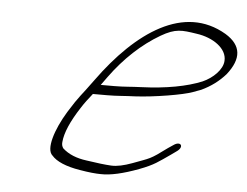

<svg xmlns="http://www.w3.org/2000/svg" viewBox="-42 -544 761 592"><g transform="rotate(5 338.5 -248.0)"><path d="M265.9 -276C268.9 -280 274.8 -288 284.7 -302C328.3 -362 379.9 -410 436.2 -443C481 -469 500.5 -466 546.1 -459C598.6 -452 642.3 -421 639.6 -383C638.3 -356 609.5 -328 577.6 -314C531.3 -295 468.4 -283 390.9 -280C360.4 -279 338.9 -276 307.9 -276ZM244.2 -246H288.2C320.2 -246 342.6 -249 374.1 -250C433.6 -253 523 -268 551.4 -279L575.8 -288C605.7 -302 629.6 -320 649.9 -343C690 -394 686.2 -435 635.5 -466C501.4 -545 358.7 -446 245.3 -289C207.2 -236 204.7 -239 170.6 -184C135.1 -126 115.5 -64 136.7 -46C151.3 -29 180.9 -16 224.4 -9C253 -4 275 -2 290 -2C319.5 -1 358.9 -10 406.8 -28C452.2 -45 464.6 -56 500.9 -81L516.3 -92C540.2 -108 527.1 -126 505.7 -111L489.3 -100C435.6 -60 439 -65 383.7 -44C359.2 -35 337.8 -30 319.3 -31C300.8 -32 275.2 -35 242.7 -40C211.7 -44 186.6 -54 168 -71C164.4 -76 162.4 -82 163.3 -90C165.6 -119 181.8 -156 210.5 -200C219.9 -215 231.3 -230 244.2 -246Z"/></g></svg>

Font: MewTooHand
Style: UltimateIta
Weight: 400
Designer: Mew Too, Robert Jablonski
Version: Version 0.77